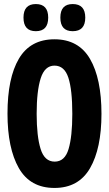

<svg xmlns="http://www.w3.org/2000/svg" viewBox="-20 -920 540 948"><path d="M218 -833Q218 -900 157 -900Q96 -900 96 -833Q96 -766 157 -766Q218 -766 218 -833ZM401 -833Q401 -900 339 -900Q278 -900 278 -833Q278 -766 339 -766Q401 -766 401 -833ZM481 -358Q481 -532 424.5 -629Q368 -726 249 -726Q130 -726 73.5 -630.5Q17 -535 17 -359Q17 -188 73 -90Q129 8 249 8Q368 8 424.5 -89.5Q481 -187 481 -358ZM161 -358Q161 -471 181 -533.5Q201 -596 249 -596Q298 -596 317.5 -536.5Q337 -477 337 -358Q337 -246 318.5 -184Q300 -122 250 -122Q200 -122 180.5 -184.5Q161 -247 161 -358Z"/></svg>

Font: Noto Sans Mono UI Condensed ExtraBold
Style: Regular
Weight: 800
Width: 3
Designer: Monotype Design team
Foundry: Monotype Imaging Inc.
Version: 1.000